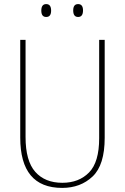

<svg xmlns="http://www.w3.org/2000/svg" viewBox="-20 -909 612 939"><path d="M206 -826Q230 -826 230 -857Q230 -889 206 -889Q182 -889 182 -857Q182 -826 206 -826ZM362 -826Q386 -826 386 -858Q386 -889 362 -889Q338 -889 338 -858Q338 -826 362 -826ZM465 -714V-233Q465 -116 415.5 -65.5Q366 -15 285 -15Q200 -15 152.5 -68.5Q105 -122 105 -239V-714H79V-236Q79 10 284 10Q374 10 433 -46Q492 -102 492 -235V-714Z"/></svg>

Font: Noto Sans Display SemiCondensed Thin
Style: Regular
Weight: 250
Width: 4
Designer: Monotype Design team
Foundry: Monotype Imaging Inc.
Version: 1.000